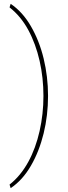

<svg xmlns="http://www.w3.org/2000/svg" viewBox="-20 -789 352 1001"><path d="M206.5 -288.6C206.5 -225.6 199.7 -165 186.5 -106C159.7 12.7 107.4 112.8 29.8 173.3L35.6 191.9C77.1 164.1 112.3 125 141.1 75.2C199.2 -24.4 230.5 -154.3 230.5 -288.6C230.5 -356 222.7 -420.9 207.5 -483.9C192.4 -546.4 169.9 -602.5 141.1 -652.3C112.3 -702.1 77.1 -741.2 35.6 -769L29.8 -750.5C68.4 -720.2 101.1 -681.2 127.4 -632.8C179.7 -536.1 206.5 -414.1 206.5 -288.6Z"/></svg>

Font: Vazirmatn Thin
Style: Regular
Weight: 100
Designer: Saber Rastikerdar
Foundry: Saber Rastikerdar
Version: Version 33.003